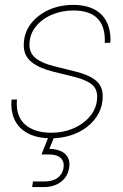

<svg xmlns="http://www.w3.org/2000/svg" viewBox="-20 -549 497 773"><path d="M186 7.8Q134.8 7.8 99.1 -8.8Q63.5 -25.4 44.9 -55.7Q26.4 -85.9 25.4 -127.4Q25.4 -132.8 25.9 -137.5Q26.4 -142.1 26.4 -147.9L48.3 -148.4Q42.5 -83 79.8 -48.8Q117.2 -14.6 186.5 -14.6Q236.3 -14.6 278.3 -33.4Q320.3 -52.2 345.7 -85Q371.1 -117.7 371.1 -160.2Q371.1 -193.8 346.7 -211.4Q322.3 -229 276.4 -240.2L191.4 -261.2Q135.7 -275.4 105.7 -300.3Q75.7 -325.2 75.7 -366.7Q75.7 -415 103 -451.7Q130.4 -488.3 175.5 -508.8Q220.7 -529.3 274.4 -529.3Q345.2 -529.3 383.8 -494.6Q422.4 -460 424.8 -395Q424.8 -390.6 424.8 -386.5Q424.8 -382.3 423.8 -377L401.9 -376Q404.8 -440.9 373.3 -473.9Q341.8 -506.8 274.9 -506.8Q228.5 -506.8 188.2 -489.5Q147.9 -472.2 123.3 -440.9Q98.6 -409.7 98.6 -368.2Q98.6 -335 123.8 -314.7Q148.9 -294.4 197.3 -282.7L283.2 -261.2Q336.4 -248.5 365 -225.6Q393.6 -202.6 393.6 -161.6Q393.6 -124 377.2 -93Q360.8 -62 332 -39.3Q303.2 -16.6 265.6 -4.4Q228 7.8 186 7.8ZM109.4 204.1 112.8 181.6H160.6Q191.9 181.6 211.7 167.2Q231.4 152.8 235.8 127.4Q239.7 102.5 224.9 87.6Q210 72.8 175.3 72.8H147L179.7 -8.8H196.8L199.2 0L178.7 50.3Q222.2 51.3 243.2 71.8Q264.2 92.3 258.3 127.4Q252.4 162.6 225.1 183.3Q197.8 204.1 157.2 204.1Z"/></svg>

Font: Inter 28pt Thin
Style: Italic
Weight: 250
Italic angle: -9.3988°
Designer: Rasmus Andersson
Foundry: rsms
Version: Version 4.001;git-66647c0bb